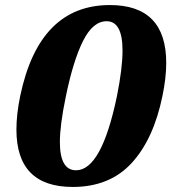

<svg xmlns="http://www.w3.org/2000/svg" viewBox="-20 -730 678 760"><path d="M45 -217Q45 -278 60 -350Q135 -710 415 -710Q638 -710 638 -481Q638 -422 623 -350Q588 -179 501 -84.5Q414 10 268 10Q45 10 45 -217ZM443 -350Q465 -460 465 -530Q465 -646 402 -646Q348 -646 309 -568.5Q270 -491 241 -350Q217 -235 217 -168Q217 -56 281 -56Q382 -56 443 -350Z"/></svg>

Font: Taviraj
Style: Bold Italic
Weight: 700
Italic angle: -12°
Designer: Katatrad Team
Foundry: CadsonDemak
Version: Version 1.001